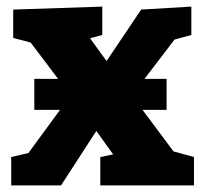

<svg xmlns="http://www.w3.org/2000/svg" viewBox="-20 -562 621 582"><path d="M412 -229 506 -103 568 -86V0H284V-86L323 -94L272 -165L165 0H14V-86L66 -98L162 -229H84V-323H156L73 -433L20 -447V-533L290 -542V-456L253 -446L303 -377L408 -533L560 -542V-456L509 -442L418 -323H485V-229Z"/></svg>

Font: Bitter Pro ExtraBold
Style: Regular
Weight: 800
Designer: Sol Matas, and Bitter project Authors
Foundry: Sol Matas
Version: Version 1.010